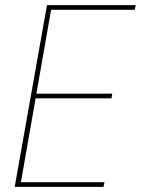

<svg xmlns="http://www.w3.org/2000/svg" viewBox="-20 -724 546 744"><path d="M506 -704 502 -686H178L121 -361H415L412 -343H118L61 -18H385L381 0H37L162 -704Z"/></svg>

Font: Poppins Thin
Style: Italic
Weight: 250
Italic angle: -10°
Designer: Ninad Kale (Devanagari), Jonny Pinhorn (Latin)
Foundry: Indian Type Foundry
Version: Version 3.200;PS 1.000;hotconv 16.6.54;makeotf.lib2.5.65590